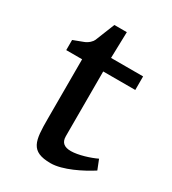

<svg xmlns="http://www.w3.org/2000/svg" viewBox="-160 -710 722 808"><g transform="rotate(30 201.0 -306.0)"><path d="M110.4 -142.6C110.4 -36.6 114.7 13.2 213.9 13.2C272 13.2 353 -28.3 399.9 -58.6L381.3 -105.5C351.1 -90.8 297.4 -73.7 262.2 -73.7C231.4 -73.7 212.9 -85.9 212.9 -117.2V-432.1H368.7V-498H212.9L216.3 -625H155.8L118.2 -531.2C114.3 -521.5 99.6 -506.3 81.1 -499.5L33.2 -481.4V-432.1H110.4Z"/></g></svg>

Font: Donegal One
Style: Regular
Weight: 400
Designer: Gary Lonergan
Foundry: Sorkin Type Co.
Version: Version 1.004